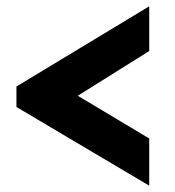

<svg xmlns="http://www.w3.org/2000/svg" viewBox="-20 -563 555 610"><path d="M32.2 -288.1 454.1 -543V-400.9L227.1 -258.8L454.1 -123V26.9L32.2 -223.1Z"/></svg>

Font: Rawline
Style: Bold
Weight: 700
Designer: Matt McInerney, Pablo Impallari, Rodrigo Fuenzalida
Foundry: Matt McInerney, Pablo Impallari, Rodrigo Fuenzalida
Version: Version 4.020;PS 004.020;hotconv 1.0.88;makeotf.lib2.5.64775